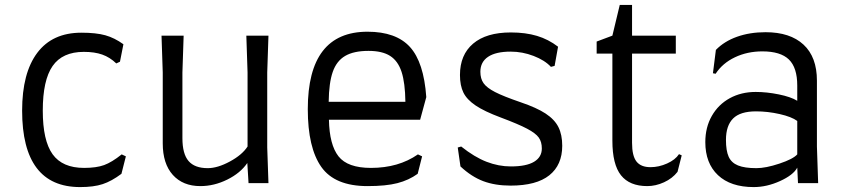

<svg xmlns="http://www.w3.org/2000/svg" viewBox="-20 -745 3433 781"><path d="M70 -295Q70 -448 131.5 -530Q193 -612 311 -612Q371 -612 408.5 -601.5Q446 -591 482 -565L468 -494L453 -487Q427 -512 396 -523Q365 -534 321 -534Q234 -534 194 -476.5Q154 -419 154 -295Q154 -173 194 -117.5Q234 -62 322 -62Q372 -62 403.5 -73.5Q435 -85 475 -117L492 -109L474 -38Q434 -8 397.5 4Q361 16 306 16Q188 16 129 -62Q70 -140 70 -295Z M1067 -145 1072 0H991L986 -82Q958 -41 904.5 -14.5Q851 12 795 12Q724 12 683 -33.5Q642 -79 642 -162V-450L637 -600H727L722 -450V-183Q722 -119 747 -90Q772 -61 825 -61Q865 -61 915 -88Q965 -115 987 -149V-450L982 -600H1072L1067 -450Z M1232 -301Q1232 -616 1475 -616Q1591 -616 1647.5 -554Q1704 -492 1714 -350L1689 -258H1318Q1320 -156 1357 -109Q1394 -62 1489 -62Q1601 -62 1680 -117L1697 -109L1679 -38Q1643 -12 1596.5 0Q1550 12 1475 12Q1342 12 1287 -66Q1232 -144 1232 -301ZM1629 -331Q1628 -408 1613.5 -452.5Q1599 -497 1567 -517.5Q1535 -538 1479 -538Q1419 -538 1384 -517.5Q1349 -497 1333.5 -452.5Q1318 -408 1317 -331Z M1853 -68 1842 -145 1856 -149Q1910 -106 1959 -87Q2008 -68 2058 -68Q2121 -68 2152.5 -87Q2184 -106 2184 -141Q2184 -168 2171.5 -185.5Q2159 -203 2124 -221.5Q2089 -240 2017 -267Q1950 -292 1914.5 -316Q1879 -340 1865 -368.5Q1851 -397 1851 -440Q1851 -522 1904.5 -567.5Q1958 -613 2058 -613Q2118 -613 2164.5 -599Q2211 -585 2250 -555L2236 -477L2221 -473Q2196 -500 2150.5 -517.5Q2105 -535 2057 -535Q1997 -535 1965.5 -514Q1934 -493 1934 -453Q1934 -425 1947 -406.5Q1960 -388 1994 -370.5Q2028 -353 2098 -329Q2163 -307 2199.5 -283Q2236 -259 2251.5 -228Q2267 -197 2267 -152Q2267 -74 2214.5 -32Q2162 10 2057 10Q1994 10 1946 -8Q1898 -26 1853 -68Z M2407 -576 2471 -600 2501 -725H2551V-600H2729V-527H2551V-164Q2551 -111 2569 -88Q2587 -65 2626 -65Q2660 -65 2693.5 -80Q2727 -95 2742 -118L2753 -113L2736 -46Q2715 -19 2681 -3.5Q2647 12 2613 12Q2541 12 2506 -32Q2471 -76 2471 -173V-527H2407Z M3054 -371Q3099 -371 3148 -361Q3197 -351 3223 -335V-397Q3223 -470 3189 -503Q3155 -536 3081 -536Q3020 -536 2969.5 -512Q2919 -488 2891 -445L2880 -447L2892 -542Q2926 -577 2978 -595.5Q3030 -614 3094 -614Q3194 -614 3248.5 -563.5Q3303 -513 3303 -417V-149L3308 0H3226L3223 -63Q3207 -33 3153 -8.5Q3099 16 3046 16Q2952 16 2900.5 -32.5Q2849 -81 2849 -167Q2849 -227 2875.5 -273.5Q2902 -320 2948.5 -345.5Q2995 -371 3054 -371ZM3057 -61Q3095 -61 3150.5 -79.5Q3206 -98 3223 -117V-253Q3200 -270 3151.5 -281Q3103 -292 3055 -292Q2991 -292 2962 -263Q2933 -234 2933 -176Q2933 -132 2944 -107.5Q2955 -83 2982 -72Q3009 -61 3057 -61Z"/></svg>

Font: Farro Light
Style: Regular
Weight: 300
Designer: Aceler Chua
Foundry: Grayscale Limited
Version: Version 1.101